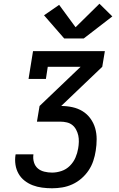

<svg xmlns="http://www.w3.org/2000/svg" viewBox="-20 -1009 640 1029"><path d="M259 0Q232 0 205.5 -3.5Q179 -7 155.5 -16Q132 -25 112 -40.5Q92 -56 79.5 -78Q67 -100 63 -126Q59 -152 63 -178Q63 -179 63.5 -180Q64 -181 64 -182H159Q159 -182 159 -181.5Q159 -181 159 -180Q156 -159 162 -139Q168 -119 182.5 -106.5Q197 -94 217.5 -89Q238 -84 259 -84Q284 -84 309.5 -92.5Q335 -101 354.5 -120.5Q374 -140 384.5 -164.5Q395 -189 399 -214Q402 -231 402.5 -249Q403 -267 399.5 -283Q396 -299 388 -314Q380 -329 367.5 -339Q355 -349 338 -353Q321 -357 304 -357H178L192 -441L412 -651H236L226 -586H133L157 -735H542L528 -651L308 -441Q339 -441 368.5 -434.5Q398 -428 422.5 -413Q447 -398 464.5 -374Q482 -350 490 -322Q498 -294 498 -263Q498 -232 493 -201Q489 -174 480 -147Q471 -120 455 -96Q439 -72 416.5 -52.5Q394 -33 367.5 -21Q341 -9 313.5 -4.5Q286 0 259 0ZM324 -803 216 -927 297 -983 385 -863 513 -989 582 -921 429 -803Z"/></svg>

Font: Iosevka Curly Slab MdEx
Style: Italic
Weight: 500
Width: 7
Italic angle: -9°
Monospace: yes
Designer: Belleve Invis
Foundry: Belleve Invis
Version: Version 11.0.0; ttfautohint (v1.8.3)